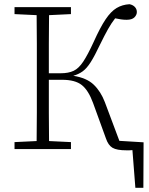

<svg xmlns="http://www.w3.org/2000/svg" viewBox="-20 -708 707 912"><path d="M483 -51 422 -219Q400 -279 368.5 -304Q337 -329 275 -329H212Q212 -241 212 -172Q212 -103 213 -38L317 -33V0H49V-33L154 -38Q155 -106 155 -173.5Q155 -241 155 -308V-366Q155 -434 155 -501.5Q155 -569 154 -636L49 -641V-674H317V-641L213 -636Q212 -569 212 -500Q212 -431 212 -360H268Q305 -360 329.5 -371.5Q354 -383 375.5 -415.5Q397 -448 425 -509Q456 -578 481.5 -616Q507 -654 534 -670Q561 -686 595 -688Q611 -685 620.5 -675Q630 -665 630 -651Q630 -637 618.5 -625.5Q607 -614 581 -614Q568 -614 554.5 -616Q541 -618 527 -621Q509 -598 493 -569.5Q477 -541 455 -496Q430 -443 411 -413Q392 -383 372.5 -369Q353 -355 328 -348Q392 -338 425.5 -305.5Q459 -273 478 -223L547 -39L662 -32L661 184H623L609 5Q602 6 595 6Q588 6 580 6Q535 6 514.5 -6Q494 -18 483 -51Z"/></svg>

Font: Source Serif 4 SmText Light
Style: Regular
Weight: 300
Designer: Frank Grießhammer
Foundry: Adobe
Version: Version 4.005;hotconv 1.1.0;makeotfexe 2.6.0